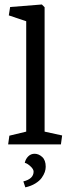

<svg xmlns="http://www.w3.org/2000/svg" viewBox="-20 -640 311 851"><path d="M133.3 41.5Q151.4 41.5 167 55.7Q182.6 69.8 182.6 99.1Q182.6 110.4 178.5 122.6Q174.3 134.8 164.8 148.2Q155.3 161.6 136.7 173.1Q118.2 184.6 92.3 190.4L83.5 164.1Q128.9 152.8 128.9 120.6Q128.9 109.4 114 96.2Q99.1 83 89.8 82Q93.3 64.9 105 53.2Q116.7 41.5 133.3 41.5ZM177.7 -56.6 255.4 -39.6 250 0H16.1L21.5 -38.6L96.2 -56.6V-545.9L19 -571.8L24.9 -608.9L165.5 -620.1L177.7 -607.9Z"/></svg>

Font: Neuton
Style: Regular
Weight: 400
Designer: Brian M Zick
Version: Version 1.3